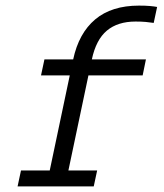

<svg xmlns="http://www.w3.org/2000/svg" viewBox="-20 -668 586 688"><path d="M491.2 -397.9H296.9L225.1 -57.1H328.1L315.9 0H43L55.2 -57.1H158.2L230 -397.9H127L139.2 -455.1H242.2Q262.2 -548.8 321 -598.4Q379.9 -647.9 478 -647.9Q501 -647.9 517.1 -646.5Q533.2 -645 543 -643.1L530.8 -585.9Q517.1 -587.9 502 -589.4Q486.8 -590.8 465.8 -590.8Q401.9 -590.8 363 -558.3Q324.2 -525.9 309.1 -455.1H502.9Z"/></svg>

Font: Anonymous Pro
Style: Italic
Weight: 400
Italic angle: -12°
Monospace: yes
Designer: Mark Simonson
Version: Version 1.003